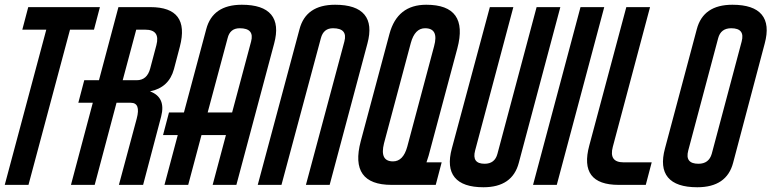

<svg xmlns="http://www.w3.org/2000/svg" viewBox="-22 -779 3251 809"><path d="M399 -749 374 -654H273L98 0H-2L173 -654H72L97 -749Z M612 -749Q779 -749 736 -583L711 -488Q690 -410 610 -394Q678 -369 657 -288L581 0H479L554 -279Q572 -346 529 -346H469L377 0H277L369 -346H308L333 -441H395L477 -749ZM637 -589Q654 -654 590 -654H552L495 -441H554Q598 -441 611 -491Z M997 -759Q1086 -759 1120.5 -717.5Q1155 -676 1133 -595L974 0H874L930 -210H827L771 0H671L727 -210H665L690 -305H753L847 -656Q874 -759 997 -759ZM1036 -604Q1051 -660 988 -660Q947 -660 937 -618L853 -305H956Z M1267 0 1429 -604Q1444 -660 1381 -660Q1341 -660 1330 -618L1164 0H1064L1240 -656Q1267 -759 1390 -759Q1479 -759 1513.5 -717.5Q1548 -676 1526 -595L1367 0Z M1905 -575 1784 -123 1775 -95H1839L1814 0H1628Q1449 0 1498 -184L1619 -636Q1652 -759 1774 -759Q1954 -759 1905 -575ZM1596 -175Q1577 -99 1634 -99Q1677 -99 1694 -161L1807 -584Q1828 -660 1769 -660Q1726 -660 1709 -598Z M2141 -749 1980 -145Q1965 -89 2020 -89Q2063 -89 2074 -131L2239 -749H2339L2164 -93Q2137 10 2015 10Q1928 10 1894 -31.5Q1860 -73 1882 -154L2042 -749Z M2524 -749 2324 0H2224L2424 -749Z M2699 0H2585Q2416 0 2461 -166L2617 -749H2717L2560 -160Q2543 -95 2605 -95H2724Z M3064 -759Q3153 -759 3187.5 -717.5Q3222 -676 3200 -595L3067 -93Q3040 10 2916 10Q2827 10 2792.5 -31.5Q2758 -73 2780 -154L2914 -656Q2941 -759 3064 -759ZM2977 -131 3103 -604Q3118 -660 3059 -660Q3015 -660 3004 -618L2878 -145Q2863 -89 2921 -89Q2965 -89 2977 -131Z"/></svg>

Font: Air America
Style: Regular
Weight: 400
Designer: William G. Sherman
Foundry: Aaron Bell – Saja Typeworks
Version: Version 1.100;PS 001.100;hotconv 1.0.88;makeotf.lib2.5.64775